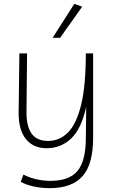

<svg xmlns="http://www.w3.org/2000/svg" viewBox="-20 -770 587 1000"><path d="M239 210Q198 210 157 201.5Q116 193 88 177L102 139Q129 154 167 163Q205 172 242 172Q340 172 383 121Q426 70 427 -46L429 -214Q404 -99 350.5 -48.5Q297 2 223 2Q154 2 115.5 -45Q77 -92 77 -181L81 -492H121L118 -189Q117 -114 144 -75Q171 -36 231 -36Q290 -36 334 -80Q378 -124 402.5 -224Q427 -324 427 -492H465V-53Q465 86 409.5 148Q354 210 239 210ZM254 -573 367 -750 408 -735 293 -573Z"/></svg>

Font: Livvic ExtraLight
Style: Regular
Weight: 275
Designer: Jacques Le Bailly, Baron von Fonthausen
Version: Version 1.001; ttfautohint (v1.8.2)